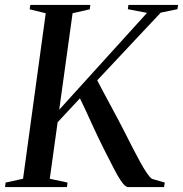

<svg xmlns="http://www.w3.org/2000/svg" viewBox="-36 -763 746 783"><path d="M-15.5 0 -13 -18.5 58 -34 150.5 -709 85 -725 87.5 -743H332.5L330 -725L260 -709L205.5 -315.5L563.5 -710.5L485.5 -725.5L487.5 -743H690.5L687.5 -725.5L619.5 -711.5L360.5 -435.5Q370.5 -416 384.2 -390.2Q398 -364.5 413.5 -335.8Q429 -307 444 -278.8Q459 -250.5 471.5 -226Q490 -189.5 506.5 -157.2Q523 -125 537.2 -99.5Q551.5 -74 563.2 -56.8Q575 -39.5 584 -33.5L636 -18.5L633 0H486.5Q477 -0.5 465.8 -14.2Q454.5 -28 442 -50.2Q429.5 -72.5 416.5 -98.8Q403.5 -125 390 -150.5Q379 -172 365.5 -200.2Q352 -228.5 338.2 -258.8Q324.5 -289 312 -316Q299.5 -343 290 -362L199 -264.5L167 -34L239.5 -18.5L237 0Z"/></svg>

Font: Merriweather 144pt
Style: Italic
Weight: 400
Italic angle: -7.8°
Version: Version 2.101